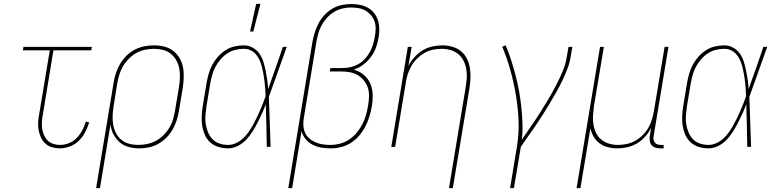

<svg xmlns="http://www.w3.org/2000/svg" viewBox="-20 -764 4040 999"><path d="M291 8Q270 8 250 2Q230 -4 216 -17Q202 -30 193.5 -48Q185 -66 181 -86.5Q177 -107 178.5 -128Q180 -149 184 -171L239 -502H99L102 -520H458L455 -502H258L203 -168Q199 -149 198 -130.5Q197 -112 199.5 -94.5Q202 -77 209 -61Q216 -45 228 -33Q240 -21 257 -15.5Q274 -10 293 -10Q316 -10 339.5 -19.5Q363 -29 380 -47Q397 -65 408.5 -87Q420 -109 427 -132L444 -127Q436 -101 423 -76Q410 -51 390 -31.5Q370 -12 343.5 -2Q317 8 291 8Z M480 215 571 -333Q575 -358 583 -383Q591 -408 604.5 -431Q618 -454 637.5 -473.5Q657 -493 681 -505.5Q705 -518 730.5 -523Q756 -528 781 -528Q809 -528 835 -521.5Q861 -515 881 -499.5Q901 -484 914 -462Q927 -440 932 -414.5Q937 -389 936 -361.5Q935 -334 931 -307L911 -187Q907 -162 899 -137.5Q891 -113 878 -90Q865 -67 845.5 -47.5Q826 -28 802.5 -15Q779 -2 753.5 3Q728 8 703 8Q675 8 648.5 0.5Q622 -7 602.5 -24Q583 -41 570.5 -65Q558 -89 555 -116L500 215ZM700 -10Q723 -10 746.5 -15Q770 -20 791.5 -31.5Q813 -43 831 -61Q849 -79 861.5 -100Q874 -121 880.5 -144Q887 -167 891 -190L911 -310Q915 -334 916 -358.5Q917 -383 913 -406Q909 -429 898 -449Q887 -469 869.5 -483.5Q852 -498 829 -504Q806 -510 781 -510Q758 -510 734.5 -505Q711 -500 690 -488.5Q669 -477 651 -459Q633 -441 620.5 -420Q608 -399 601 -376Q594 -353 590 -330L571 -211Q567 -187 566 -162.5Q565 -138 569 -115Q573 -92 583.5 -71.5Q594 -51 611.5 -36.5Q629 -22 652 -16Q675 -10 700 -10Z M1167 8Q1141 8 1116.5 0.5Q1092 -7 1074 -23Q1056 -39 1046 -62Q1036 -85 1032 -110Q1028 -135 1029.5 -161Q1031 -187 1035 -213L1055 -333Q1059 -357 1066 -381Q1073 -405 1085 -427.5Q1097 -450 1114.5 -469.5Q1132 -489 1154 -503Q1176 -517 1200.5 -522.5Q1225 -528 1249 -528Q1274 -528 1295 -516Q1316 -504 1329.5 -485Q1343 -466 1350 -443.5Q1357 -421 1362 -397Q1367 -373 1370.5 -349Q1374 -325 1375 -300Q1395 -355 1414 -410Q1433 -465 1452 -520H1472Q1448 -455 1425.5 -390Q1403 -325 1379 -260Q1382 -195 1383.5 -130Q1385 -65 1388 0H1368Q1367 -55 1366 -110.5Q1365 -166 1363 -222Q1354 -197 1343 -173Q1332 -149 1320 -125.5Q1308 -102 1293.5 -79Q1279 -56 1260.5 -36.5Q1242 -17 1217 -4.5Q1192 8 1167 8ZM1167 -10Q1187 -10 1207 -19Q1227 -28 1243 -42.5Q1259 -57 1271.5 -74.5Q1284 -92 1294.5 -110.5Q1305 -129 1314 -148Q1323 -167 1331.5 -186Q1340 -205 1347.5 -224.5Q1355 -244 1362 -263Q1361 -282 1360 -301Q1359 -320 1356.5 -339Q1354 -358 1351 -376.5Q1348 -395 1343.5 -413Q1339 -431 1332 -448Q1325 -465 1313.5 -479Q1302 -493 1285.5 -501.5Q1269 -510 1249 -510Q1227 -510 1204.5 -504.5Q1182 -499 1162.5 -486Q1143 -473 1127.5 -455Q1112 -437 1101 -416.5Q1090 -396 1084 -374Q1078 -352 1074 -330L1054 -210Q1051 -187 1049 -163.5Q1047 -140 1050.5 -118Q1054 -96 1062.5 -75.5Q1071 -55 1086 -39.5Q1101 -24 1122.5 -17Q1144 -10 1167 -10ZM1281 -600 1313 -744H1335L1298 -600Z M1480 215 1606 -548Q1611 -573 1618.5 -597Q1626 -621 1638 -643.5Q1650 -666 1668 -685.5Q1686 -705 1708.5 -718.5Q1731 -732 1756 -737.5Q1781 -743 1806 -743Q1829 -743 1851 -739Q1873 -735 1892.5 -724.5Q1912 -714 1925.5 -697.5Q1939 -681 1946 -660Q1953 -639 1953.5 -616Q1954 -593 1950 -570Q1946 -543 1936.5 -517Q1927 -491 1910 -468Q1893 -445 1870 -427.5Q1847 -410 1820 -402Q1849 -394 1871.5 -375.5Q1894 -357 1906 -330.5Q1918 -304 1919 -273Q1920 -242 1915 -211Q1910 -184 1902 -157.5Q1894 -131 1881 -106Q1868 -81 1849.5 -59Q1831 -37 1807 -21.5Q1783 -6 1755.5 1Q1728 8 1702 8Q1676 8 1652 4Q1628 0 1606.5 -11Q1585 -22 1570 -40.5Q1555 -59 1549 -82L1500 215ZM1698 -10Q1723 -10 1748.5 -16.5Q1774 -23 1796 -37.5Q1818 -52 1835.5 -73Q1853 -94 1865 -117Q1877 -140 1884 -164.5Q1891 -189 1895 -214Q1899 -237 1900 -260Q1901 -283 1895 -304Q1889 -325 1875.5 -342.5Q1862 -360 1844 -371.5Q1826 -383 1804 -387.5Q1782 -392 1759 -392H1696L1699 -410H1762Q1782 -410 1803 -414.5Q1824 -419 1843 -429.5Q1862 -440 1877.5 -456.5Q1893 -473 1903.5 -492Q1914 -511 1920.5 -531.5Q1927 -552 1930 -572Q1934 -593 1934.5 -613Q1935 -633 1929 -651.5Q1923 -670 1910.5 -684.5Q1898 -699 1882 -708.5Q1866 -718 1846 -721.5Q1826 -725 1806 -725Q1784 -725 1761 -719.5Q1738 -714 1717.5 -701.5Q1697 -689 1681 -671Q1665 -653 1653.5 -632.5Q1642 -612 1636 -589.5Q1630 -567 1626 -545L1561 -151Q1557 -131 1558.5 -110.5Q1560 -90 1567.5 -73Q1575 -56 1589.5 -43.5Q1604 -31 1621.5 -23.5Q1639 -16 1658.5 -13Q1678 -10 1698 -10Z M2316 215 2403 -310Q2407 -334 2408.5 -358Q2410 -382 2406 -405Q2402 -428 2391.5 -448.5Q2381 -469 2364 -483Q2347 -497 2324 -503.5Q2301 -510 2277 -510Q2255 -510 2231.5 -505Q2208 -500 2187.5 -488Q2167 -476 2149.5 -458.5Q2132 -441 2120 -420Q2108 -399 2101 -376.5Q2094 -354 2091 -331L2036 0H2016L2102 -520H2122L2105 -421Q2117 -445 2136.5 -466.5Q2156 -488 2179 -502Q2202 -516 2228.5 -522Q2255 -528 2281 -528Q2308 -528 2333 -521Q2358 -514 2377.5 -498.5Q2397 -483 2408.5 -460.5Q2420 -438 2424.5 -412.5Q2429 -387 2428 -360.5Q2427 -334 2423 -307L2336 215Z M2634 215 2670 -3Q2681 -71 2678 -138.5Q2675 -206 2664 -271Q2653 -336 2635.5 -399Q2618 -462 2593 -521L2611 -528Q2627 -491 2639.5 -451.5Q2652 -412 2662.5 -372Q2673 -332 2680.5 -291Q2688 -250 2692.5 -208Q2697 -166 2698.5 -123Q2700 -80 2695 -37Q2718 -71 2742 -105.5Q2766 -140 2788 -174.5Q2810 -209 2831.5 -245Q2853 -281 2872 -317.5Q2891 -354 2907 -391.5Q2923 -429 2929 -468L2938 -520H2958L2949 -468Q2944 -436 2932 -405Q2920 -374 2905.5 -344Q2891 -314 2874.5 -284.5Q2858 -255 2840.5 -226Q2823 -197 2805 -168.5Q2787 -140 2767.5 -111.5Q2748 -83 2728.5 -55.5Q2709 -28 2690 0L2654 215Z M2980 215 3102 -520H3122L3070 -210Q3067 -186 3065.5 -162Q3064 -138 3068 -115Q3072 -92 3082 -71.5Q3092 -51 3109.5 -37Q3127 -23 3149.5 -16.5Q3172 -10 3196 -10Q3218 -10 3241.5 -15Q3265 -20 3286 -32Q3307 -44 3324.5 -61.5Q3342 -79 3354 -100Q3366 -121 3372.5 -143.5Q3379 -166 3383 -189L3438 -520H3458L3381 -56Q3379 -47 3380.5 -38Q3382 -29 3387.5 -22Q3393 -15 3401.5 -12.5Q3410 -10 3419 -10H3433V8H3416Q3403 8 3391 4.5Q3379 1 3371 -8Q3363 -17 3361 -30Q3359 -43 3361 -56L3368 -99Q3356 -75 3337 -53.5Q3318 -32 3294.5 -18Q3271 -4 3244.5 2Q3218 8 3192 8Q3167 8 3143 2Q3119 -4 3100 -18Q3081 -32 3069 -52.5Q3057 -73 3052 -97L3000 215Z M3667 8Q3641 8 3616.5 0.5Q3592 -7 3574 -23Q3556 -39 3546 -62Q3536 -85 3532 -110Q3528 -135 3529.5 -161Q3531 -187 3535 -213L3555 -333Q3559 -357 3566 -381Q3573 -405 3585 -427.5Q3597 -450 3614.5 -469.5Q3632 -489 3654 -503Q3676 -517 3700.5 -522.5Q3725 -528 3749 -528Q3774 -528 3795 -516Q3816 -504 3829.5 -485Q3843 -466 3850 -443.5Q3857 -421 3862 -397Q3867 -373 3870.5 -349Q3874 -325 3875 -300Q3895 -355 3914 -410Q3933 -465 3952 -520H3972Q3948 -455 3925.5 -390Q3903 -325 3879 -260Q3882 -195 3883.5 -130Q3885 -65 3888 0H3868Q3867 -55 3866 -110.5Q3865 -166 3863 -222Q3854 -197 3843 -173Q3832 -149 3820 -125.5Q3808 -102 3793.5 -79Q3779 -56 3760.5 -36.5Q3742 -17 3717 -4.5Q3692 8 3667 8ZM3667 -10Q3687 -10 3707 -19Q3727 -28 3743 -42.5Q3759 -57 3771.5 -74.5Q3784 -92 3794.5 -110.5Q3805 -129 3814 -148Q3823 -167 3831.5 -186Q3840 -205 3847.5 -224.5Q3855 -244 3862 -263Q3861 -282 3860 -301Q3859 -320 3856.5 -339Q3854 -358 3851 -376.5Q3848 -395 3843.5 -413Q3839 -431 3832 -448Q3825 -465 3813.5 -479Q3802 -493 3785.5 -501.5Q3769 -510 3749 -510Q3727 -510 3704.5 -504.5Q3682 -499 3662.5 -486Q3643 -473 3627.5 -455Q3612 -437 3601 -416.5Q3590 -396 3584 -374Q3578 -352 3574 -330L3554 -210Q3551 -187 3549 -163.5Q3547 -140 3550.5 -118Q3554 -96 3562.5 -75.5Q3571 -55 3586 -39.5Q3601 -24 3622.5 -17Q3644 -10 3667 -10Z"/></svg>

Font: Iosevka Term Curly Thin
Style: Italic
Weight: 100
Italic angle: -9°
Designer: Belleve Invis
Foundry: Belleve Invis
Version: Version 32.3.0